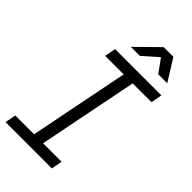

<svg xmlns="http://www.w3.org/2000/svg" viewBox="-271 -967 1041 1041"><g transform="rotate(45 249.0 -447.0)"><path d="M474 -769H405L350 -845L264 -769H195L322 -894H396ZM486 -636H342L228 -63H370L358 0H3L15 -63H159L273 -636H131L143 -700H498Z"/></g></svg>

Font: TypoPRO Montserrat Alternates
Style: Italic
Weight: 300
Italic angle: -11.3°
Designer: Julieta Ulanovsky
Foundry: Julieta Ulanovsky
Version: Version 6.001